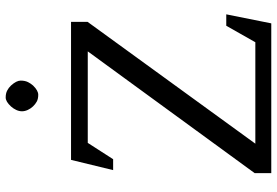

<svg xmlns="http://www.w3.org/2000/svg" viewBox="-176 -842 1017 706"><g transform="rotate(-90 333.0 -488.5)"><path d="M497.6 -674.8H161.1L101.1 -581.5H61L98.6 -736.3H606V-675.3L158.2 -58.6H531.2L591.8 -165.5H633.8L600.6 0H49.8V-61ZM294.9 -957Q313 -976.6 327.9 -976.6Q342.8 -976.6 353.3 -971.2Q363.8 -965.8 372.1 -957Q390.1 -937 390.1 -921.6Q390.1 -906.2 385 -895.5Q379.9 -884.8 372.1 -876Q353.5 -856.9 338.1 -856.9Q322.8 -856.9 313 -862.3Q303.2 -867.7 295.2 -876.2Q287.1 -884.8 282.2 -895.5Q277.3 -906.2 277.3 -916.7Q277.3 -927.2 282.2 -937.7Q287.1 -948.2 294.9 -957Z"/></g></svg>

Font: Habibi
Style: Regular
Weight: 400
Designer: Magnus Gaarde
Foundry: Magnus Gaarde
Version: Version 1.001